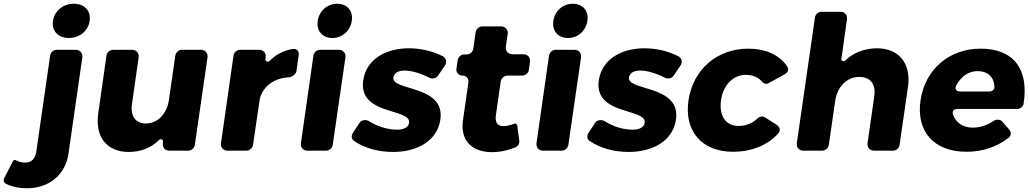

<svg xmlns="http://www.w3.org/2000/svg" viewBox="-124 -805 5496 1026"><path d="M270 -785C213 -785 167 -747 159 -693C151 -640 187 -602 244 -602C302 -602 347 -640 355 -693C363 -747 328 -785 270 -785ZM281 -539H179C162 -539 147 -525 144 -509L70 5C64 46 41 65 9 64C-8 64 -24 59 -39 51C-44 49 -52 50 -54 55L-102 148C-107 159 -104 171 -92 177C-61 193 -22 201 19 201C129 202 224 137 242 16L316 -499C319 -521 303 -539 281 -539Z M950 -539H848C831 -539 816 -525 813 -509L779 -273C769 -200 722 -146 656 -145C601 -145 572 -184 581 -248L617 -499C620 -521 604 -539 582 -539H480C463 -539 448 -525 445 -509L401 -199C383 -73 447 7 564 7C628 7 684 -15 727 -58C734 -65 749 -59 747 -50L746 -40C743 -18 758 0 780 0H883C899 0 915 -14 917 -30L985 -499C988 -521 972 -539 950 -539Z M1261 -539H1159C1142 -539 1127 -525 1124 -509L1057 -40C1054 -18 1069 0 1091 0H1194C1210 0 1226 -14 1228 -30L1264 -275C1264 -275 1265 -282 1266 -283C1285 -346 1342 -388 1420 -392C1435 -393 1458 -408 1460 -424L1472 -509C1476 -532 1462 -547 1438 -543C1391 -535 1349 -513 1315 -478C1308 -472 1293 -477 1294 -487L1296 -499C1299 -521 1283 -539 1261 -539Z M1678 -785C1625 -785 1582 -747 1574 -694C1566 -640 1599 -602 1652 -602C1705 -602 1748 -640 1756 -694C1764 -747 1731 -785 1678 -785ZM1654 -30 1722 -499C1725 -521 1709 -539 1687 -539H1586C1569 -539 1554 -525 1551 -509L1484 -40C1481 -18 1496 0 1518 0H1620C1636 0 1652 -14 1654 -30Z M2061 -547C1936 -547 1833 -487 1817 -376C1789 -187 2074 -228 2062 -149C2059 -124 2032 -112 1998 -112C1949 -112 1895 -128 1847 -158C1832 -167 1807 -164 1798 -150L1762 -95C1752 -79 1753 -62 1769 -51C1825 -13 1898 7 1977 7C2107 7 2213 -54 2229 -165C2257 -353 1968 -317 1978 -391C1982 -416 2006 -428 2037 -428C2075 -428 2122 -414 2172 -389C2187 -381 2208 -387 2217 -401L2254 -456C2266 -474 2260 -495 2241 -505C2187 -532 2125 -547 2061 -547Z M2625 -144C2603 -136 2583 -131 2568 -131C2536 -130 2520 -148 2526 -190L2552 -371C2555 -387 2571 -401 2587 -401H2667C2684 -401 2700 -415 2702 -431L2708 -475C2712 -497 2696 -515 2674 -515H2614C2592 -515 2576 -533 2579 -555L2589 -624C2592 -646 2576 -664 2554 -664H2453C2436 -664 2421 -650 2418 -634L2405 -544C2403 -528 2387 -514 2371 -514H2356C2340 -514 2324 -500 2322 -484L2315 -438C2312 -418 2327 -401 2347 -401C2368 -401 2382 -384 2379 -364L2350 -163C2334 -51 2401 8 2505 8C2548 8 2593 -2 2631 -18C2644 -23 2653 -39 2651 -53L2640 -134C2638 -142 2632 -147 2625 -144Z M2937 -785C2884 -785 2841 -747 2833 -694C2825 -640 2858 -602 2911 -602C2964 -602 3007 -640 3015 -694C3023 -747 2990 -785 2937 -785ZM2913 -30 2981 -499C2984 -521 2968 -539 2946 -539H2845C2828 -539 2813 -525 2810 -509L2743 -40C2740 -18 2755 0 2777 0H2879C2895 0 2911 -14 2913 -30Z M3320 -547C3195 -547 3092 -487 3076 -376C3048 -187 3333 -228 3321 -149C3318 -124 3291 -112 3257 -112C3208 -112 3154 -128 3106 -158C3091 -167 3066 -164 3057 -150L3021 -95C3011 -79 3012 -62 3028 -51C3084 -13 3157 7 3236 7C3366 7 3472 -54 3488 -165C3516 -353 3227 -317 3237 -391C3241 -416 3265 -428 3296 -428C3334 -428 3381 -414 3431 -389C3446 -381 3467 -387 3476 -401L3513 -456C3525 -474 3519 -495 3500 -505C3446 -532 3384 -547 3320 -547Z M3875 -545C3708 -545 3579 -434 3555 -268C3531 -104 3627 6 3793 6C3893 6 3977 -29 4034 -91C4049 -108 4044 -126 4025 -139L3962 -179C3952 -186 3933 -182 3925 -173C3897 -146 3862 -132 3822 -132C3755 -132 3717 -186 3729 -269C3740 -350 3794 -405 3861 -405C3900 -405 3930 -391 3951 -366C3956 -359 3972 -354 3980 -359L4069 -408C4087 -418 4093 -434 4082 -451C4041 -511 3968 -545 3875 -545Z M4561 -547C4495 -546 4437 -524 4392 -481C4385 -474 4370 -480 4372 -489L4402 -702C4405 -724 4390 -742 4368 -742H4265C4249 -742 4233 -728 4231 -712L4134 -40C4131 -18 4146 0 4168 0H4271C4287 0 4303 -14 4305 -30L4339 -266C4350 -340 4400 -394 4468 -394C4527 -394 4557 -355 4548 -292L4512 -40C4509 -18 4524 0 4546 0H4649C4665 0 4681 -14 4683 -30L4728 -340C4746 -466 4680 -547 4561 -547Z M5116 -545C4949 -545 4819 -435 4795 -268C4771 -104 4865 6 5041 6C5128 6 5204 -21 5265 -68C5281 -80 5281 -99 5268 -114L5230 -157C5221 -167 5200 -168 5189 -161C5153 -136 5113 -123 5075 -123C5022 -123 4985 -148 4969 -192C4962 -212 4973 -223 4994 -223H5313C5329 -223 5344 -236 5346 -252C5374 -432 5296 -545 5116 -545ZM4986 -348C5010 -395 5051 -425 5100 -425C5153 -425 5187 -394 5190 -344C5191 -324 5179 -316 5158 -316H5007C4986 -316 4976 -330 4986 -348Z"/></svg>

Font: Trueno
Style: RoundBdIt
Weight: 700
Designer: Julieta Ulanovsky, Jasper
Foundry: Julieta Ulanovsky, Cannot Into Space Fonts
Version: Version 3.001